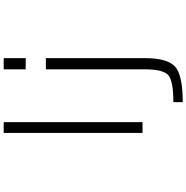

<svg xmlns="http://www.w3.org/2000/svg" viewBox="-5 -786 1010 1040"><g transform="rotate(-90 500.0 -266.0)"><path d="M299.8 1V-751H358.4V1ZM644.5 -522.5H705.1V12.7Q705.1 136.7 658.7 177.7Q612.3 218.8 466.8 218.8V168Q583 168 613.8 139.6Q644.5 111.3 644.5 12.7ZM644.5 -631.8V-751H705.1V-631.8Z"/></g></svg>

Font: Gen Shin Gothic Monospace Light
Style: Regular
Weight: 300
Designer: [Source Han Sans]
Ryoko NISHIZUKA  (kana & ideographs); Paul D. Hunt (Latin, Greek & Cyrillic); Wenlong ZHANG  (bopomofo
Version: Version 1.002.20150607